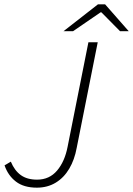

<svg xmlns="http://www.w3.org/2000/svg" viewBox="-20 -854 614 886"><path d="M150 12Q90 12 53.5 -16Q17 -44 1 -91L30 -108Q47 -67 76 -46Q105 -25 151 -25Q208 -25 243.5 -67Q279 -109 292 -177L388 -659H431L334 -172Q324 -117 299.5 -75.5Q275 -34 237 -11Q199 12 150 12ZM273 -710 432 -834H465L574 -710H534L448 -797H444L317 -710Z"/></svg>

Font: Source Sans 3 ExtraLight Light
Style: Italic
Weight: 300
Italic angle: -11°
Version: Version 3.052;hotconv 1.1.0;makeotfexe 2.6.0